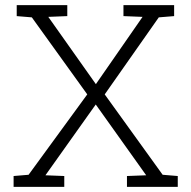

<svg xmlns="http://www.w3.org/2000/svg" viewBox="-20 -731 748 751"><path d="M33.2 0V-42.5L91.8 -47.4L321.3 -361.8L104.5 -663.1L45.4 -668V-710.9H243.2V-668L168.9 -665L355 -401.9L537.6 -665L462.9 -668V-710.9H661.1V-668L601.1 -663.1L389.6 -361.8L616.2 -47.4L675.3 -42.5V0H476.6V-42.5L551.8 -45.4L354.5 -322.3L157.7 -45.4L231.4 -42.5V0Z"/></svg>

Font: Roboto Slab Light
Style: Regular
Weight: 300
Designer: Google
Version: Version 2.000; ttfautohint (v1.8.1.43-b0c9)